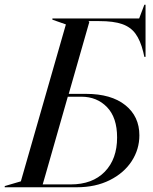

<svg xmlns="http://www.w3.org/2000/svg" viewBox="-73 -790 646 810"><path d="M205 -687 148 -707V-712H514L536 -770H541V-550H536L531 -572Q519 -620 498.5 -648Q478 -676 442 -688.5Q406 -701 346 -701H302L301 -698H304L217 -394H290Q396 -394 455.5 -346.5Q515 -299 515 -219Q515 -160 482.5 -110Q450 -60 390 -30Q330 0 251 0H-53V-5L15 -25ZM225 -12Q317 -12 369 -65.5Q421 -119 421 -210Q421 -294 378.5 -338Q336 -382 270 -382H213L119 -53L108 -15L107 -12Z"/></svg>

Font: Nyght Serif Italic
Style: Regular
Weight: 400
Italic angle: -16°
Designer: Maksym Kobuzan
Version: Version 0.410